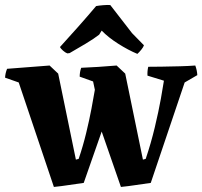

<svg xmlns="http://www.w3.org/2000/svg" viewBox="-26 -727 800 759"><path d="M187 12 48 -401 -6 -420Q-5 -438 2 -455L170 -468L204 -436L274 -96L285 -99Q302 -149 314.5 -200.5Q327 -252 335.5 -297Q344 -342 349 -372L342 -405L289 -424Q289 -433 290.5 -442Q292 -451 295 -459Q323 -460 361.5 -462.5Q400 -465 435 -468L469 -436L539 -96L550 -99Q571 -161 586 -224Q601 -287 610 -337Q619 -387 622 -408L557 -428Q556 -446 560 -463Q578 -463 613 -463.5Q648 -464 685 -465Q722 -466 746 -468Q753 -449 754 -430L704 -401L570 -4Q540 0 511 4.5Q482 9 452 12L376 -207L305 -4Q275 0 246 4.5Q217 9 187 12ZM249 -517 240 -516Q232 -519 223 -527Q214 -535 211 -541Q243 -576 282.5 -620.5Q322 -665 354 -703Q364 -705 382 -706.5Q400 -708 410 -707L496 -596L543 -548Q541 -541 532.5 -530.5Q524 -520 517 -514Q481 -529 441.5 -554Q402 -579 376 -606L366 -590Q347 -575 313 -554.5Q279 -534 249 -517Z"/></svg>

Font: Labrada
Style: Bold
Weight: 700
Designer: Mercedes Jáuregui
Foundry: Omnibus-Type Team
Version: Version 1.000; ttfautohint (v1.8.4.7-5d5b)